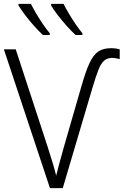

<svg xmlns="http://www.w3.org/2000/svg" viewBox="-20 -968 640 988"><path d="M237 0 0 -714H61L226 -210Q244 -154 253 -123.5Q262 -93 269 -64Q276 -94 285 -126Q294 -158 310 -216L399 -524Q420 -598 439.5 -641Q459 -684 484.5 -702Q510 -720 551 -720Q577 -720 596 -714V-664Q587 -666 577 -668Q567 -670 557 -670Q532 -670 515.5 -655.5Q499 -641 486 -607.5Q473 -574 456 -517L303 0ZM369 -788Q347 -808 322.5 -835.5Q298 -863 276.5 -891Q255 -919 243 -940V-948H307Q318 -926 334.5 -898Q351 -870 369.5 -843Q388 -816 404 -797V-788ZM201 -788Q179 -808 154.5 -835.5Q130 -863 109 -891Q88 -919 75 -940V-948H139Q150 -926 166.5 -898Q183 -870 201.5 -843Q220 -816 236 -797V-788Z"/></svg>

Font: Noto Sans Mono Light
Style: Regular
Weight: 300
Designer: Monotype Design Team
Foundry: Monotype Imaging Inc.
Version: Version 2.014; ttfautohint (v1.8.4.7-5d5b)